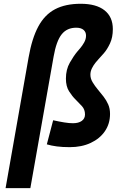

<svg xmlns="http://www.w3.org/2000/svg" viewBox="-20 -762 626 1007"><path d="M346.2 9.8Q307.1 9.8 277.8 5.9Q248.5 2 225.6 -4.9L258.8 -131.3Q291.5 -124 317.1 -119.9Q342.8 -115.7 362.3 -115.7Q392.1 -115.7 408.9 -127.9Q425.8 -140.1 425.8 -161.6Q425.8 -187.5 410.2 -204.8Q394.5 -222.2 377 -239.3Q358.9 -256.8 342.3 -283Q325.7 -309.1 325.7 -349.6Q325.7 -397.5 346.2 -433.3Q366.7 -469.2 384.8 -490.7Q389.2 -496.1 400.4 -509Q411.6 -522 421.4 -539.3Q431.2 -556.6 431.2 -575.2Q431.2 -593.8 418.5 -605Q405.8 -616.2 381.3 -616.7Q331.5 -617.2 303.5 -582Q275.4 -546.9 261.2 -465.3L139.2 224.6H9.3L129.9 -460.4Q147.5 -561 180.9 -623Q214.4 -685.1 268.8 -713.6Q323.2 -742.2 403.3 -742.2Q484.9 -742.2 528.3 -707.8Q571.8 -673.3 571.8 -609.4Q571.8 -565.9 556.9 -534.2Q542 -502.4 524.2 -482.2Q506.3 -461.9 497.1 -452.1Q491.7 -446.3 481.2 -433.6Q470.7 -420.9 462.4 -404.3Q454.1 -387.7 454.1 -370.1Q454.1 -349.6 466.1 -330.1Q478 -310.5 492.7 -293Q508.8 -273.9 523.4 -254.9Q538.1 -235.8 547.6 -214.1Q557.1 -192.4 557.1 -164.6Q557.1 -113.3 530.3 -74Q503.4 -34.7 455.8 -12.5Q408.2 9.8 346.2 9.8Z"/></svg>

Font: Cascadia Code PL
Style: Italic
Weight: 400
Italic angle: -10°
Monospace: yes
Designer: Aaron Bell
Foundry: Saja Typeworks
Version: Version 2404.023